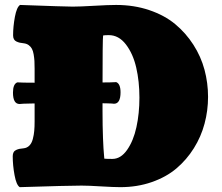

<svg xmlns="http://www.w3.org/2000/svg" viewBox="-20 -754 902 780"><path d="M120.1 -418Q192.4 -418.9 382.3 -418.9Q433.1 -418.9 452.1 -420.4Q469.7 -413.6 469.7 -378.9Q469.7 -332.5 442.9 -332.5Q440.4 -333.5 412.6 -334.2Q384.8 -335 358.4 -335L332 -335.4H281.7Q65.9 -334 59.6 -331.5Q32.7 -331.5 32.7 -377.9Q32.7 -412.6 50.3 -419.4Q69.3 -418 120.1 -418ZM436.5 -108.4Q470.7 -108.4 496.3 -145Q522 -181.6 534.2 -237.3Q546.4 -293 546.4 -357.4Q546.4 -423.3 533.4 -479.5Q520.5 -535.6 491.5 -573.5Q462.4 -611.3 421.9 -611.3Q406.2 -611.3 398.9 -609.9Q396.5 -598.1 396.5 -385.7V-304.2Q396.5 -241.7 398.4 -193.1Q400.4 -144.5 402.3 -127L403.8 -109.4Q414.1 -108.4 436.5 -108.4ZM60.1 6.3Q46.4 -2.4 39.1 -42.5Q31.7 -82.5 31.7 -119.6Q31.7 -128.9 35.2 -135.3Q38.6 -141.6 45.7 -144.8Q52.7 -147.9 58.6 -149.2Q64.5 -150.4 75.2 -151.4Q89.8 -152.8 99.4 -162.6Q108.9 -172.4 113.3 -189.2Q117.7 -206.1 119.1 -222.2Q120.6 -238.3 120.6 -260.3V-474.6Q120.6 -493.7 119.9 -506.3Q119.1 -519 116.7 -533.2Q114.3 -547.4 109.6 -555.9Q105 -564.5 96.7 -570.6Q88.4 -576.7 76.7 -578.1Q66.4 -579.1 60.3 -580.6Q54.2 -582 47.1 -585.2Q40 -588.4 36.6 -594.7Q33.2 -601.1 33.2 -610.4Q33.2 -646 40.5 -685.5Q47.9 -725.1 61.5 -733.9Q246.1 -727.1 275.4 -727.1Q303.7 -727.1 362.3 -730.5Q420.9 -733.9 451.7 -733.9Q524.4 -733.9 586.4 -712.9Q648.4 -691.9 691.7 -656Q734.9 -620.1 765.6 -572.3Q796.4 -524.4 810.8 -470.7Q825.2 -417 825.2 -360.4Q825.2 -304.7 811 -251.7Q796.9 -198.7 767.6 -151.9Q738.3 -105 696.8 -69.8Q655.3 -34.7 596.4 -14.2Q537.6 6.3 468.8 6.3Q441.9 6.3 390.4 3.2Q338.9 0 311 0Q258.8 0 60.1 6.3Z"/></svg>

Font: Coustard Black
Style: Regular
Weight: 900
Foundry: vernon adams
Version: Version 1.001;